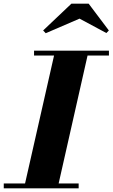

<svg xmlns="http://www.w3.org/2000/svg" viewBox="-64 -1026 613 1046"><path d="M66.5 0 236.5 -750H419L249.5 0ZM-43.5 0V-26.5H364.5V0ZM121.5 -723.5V-750H529.5V-723.5ZM185 -845 171 -860 325 -1006H419L529 -860L515.5 -846L369.5 -924.5Z"/></svg>

Font: Bodoni Moda 9pt ExtraBold
Style: Italic
Weight: 800
Italic angle: -13°
Designer: Owen Earl
Foundry: indestructible type
Version: Version 2.004